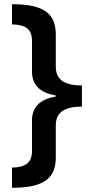

<svg xmlns="http://www.w3.org/2000/svg" viewBox="-20 -734 429 912"><path d="M37 62V158C188 158 245 113 245 14V-138C245 -203 289 -227 369 -228V-328C289 -328 245 -353 245 -418V-569C245 -669 190 -714 37 -714V-618C96 -617 132 -600 132 -540V-394C132 -331 170 -293 244 -281V-275C170 -263 132 -225 132 -162V-16C132 43 95 61 37 62Z"/></svg>

Font: Noto Sans Ol Chiki SemiBold
Style: Regular
Weight: 600
Designer: Monotype Design Team, Lewis McGuffie
Foundry: Monotype Imaging Inc.
Version: Version 2.003